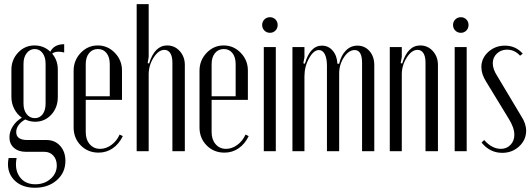

<svg xmlns="http://www.w3.org/2000/svg" viewBox="-20 -719 2529 913"><path d="M146 173.8Q80.1 173.8 44.4 133.8Q8.8 93.8 21 32.2H59.1Q48.3 86.4 73.5 121.8Q98.6 157.2 147.9 157.2Q191.4 157.2 220.7 131.3Q250 105.5 250 67.9Q250 39.1 233.6 21Q217.3 2.9 190.9 2.9H103Q67.9 2.9 46.4 -15.9Q24.9 -34.7 24.9 -65.9Q24.9 -92.8 40.8 -118.2Q56.6 -143.6 84 -159.2Q60.5 -175.8 47.4 -201.9Q34.2 -228 34.2 -257.8V-387.2Q34.2 -435.1 66.2 -469Q98.1 -502.9 144 -502.9Q188 -502.9 219.2 -473.1Q237.3 -508.8 285.2 -508.8V-469.2Q272 -473.1 258.8 -473.1Q238.8 -473.1 228 -463.9Q254.9 -432.6 254.9 -388.2V-257.8Q254.9 -207.5 223.9 -173.8Q192.9 -140.1 147 -140.1Q122.6 -140.1 100.1 -150.9Q80.1 -140.1 68.6 -124.5Q57.1 -108.9 57.1 -90.8Q57.1 -53.2 109.9 -53.2H201.2Q241.2 -53.2 266.1 -25.4Q291 2.4 291 45.9Q291 102.1 250 137.9Q209 173.8 146 173.8ZM91.8 -226.1Q91.8 -195.3 106.7 -176.3Q121.6 -157.2 146 -157.2Q168.9 -157.2 182.9 -176Q196.8 -194.8 196.8 -226.1V-416Q196.8 -447.3 182.4 -466.6Q168 -485.8 145 -485.8Q122.1 -485.8 106.9 -466.3Q91.8 -446.8 91.8 -416Z M330.1 -382.8Q330.1 -432.1 363.8 -467.5Q397.5 -502.9 444.8 -502.9Q492.2 -502.9 526.1 -467.8Q560.1 -432.6 560.1 -383.8V-244.1H387.7V-90.8Q387.7 -55.2 406.7 -33.2Q425.8 -11.2 456.1 -11.2Q484.4 -11.2 509.8 -29.8Q535.2 -48.3 548.8 -79.1L564 -71.8Q545.9 -34.2 515.9 -13.7Q485.8 6.8 448.7 6.8Q397.9 6.8 364 -27.6Q330.1 -62 330.1 -112.8ZM387.7 -261.2H502V-414.1Q502 -446.8 486.8 -466.3Q471.7 -485.8 445.8 -485.8Q419.4 -485.8 403.6 -466.3Q387.7 -446.8 387.7 -414.1Z M689 -417Q715.3 -502.9 774.9 -502.9Q810.5 -502.9 834.7 -476.1Q858.9 -449.2 858.9 -410.2V0H799.8V-421.9Q799.8 -450.2 789.8 -466.1Q779.8 -481.9 761.7 -481.9Q733.9 -481.9 710.4 -445.1Q687 -408.2 687 -365.2V0H629.9V-699.2H687V-448.2L682.1 -418.9Z M928.7 -382.8Q928.7 -432.1 962.4 -467.5Q996.1 -502.9 1043.5 -502.9Q1090.8 -502.9 1124.8 -467.8Q1158.7 -432.6 1158.7 -383.8V-244.1H986.3V-90.8Q986.3 -55.2 1005.4 -33.2Q1024.4 -11.2 1054.7 -11.2Q1083 -11.2 1108.4 -29.8Q1133.8 -48.3 1147.5 -79.1L1162.6 -71.8Q1144.5 -34.2 1114.5 -13.7Q1084.5 6.8 1047.4 6.8Q996.6 6.8 962.6 -27.6Q928.7 -62 928.7 -112.8ZM986.3 -261.2H1100.6V-414.1Q1100.6 -446.8 1085.4 -466.3Q1070.3 -485.8 1044.4 -485.8Q1018.1 -485.8 1002.2 -466.3Q986.3 -446.8 986.3 -414.1Z M1237.3 -573.7Q1226.6 -584.5 1226.6 -600.1Q1226.6 -615.7 1237.3 -626.5Q1248 -637.2 1263.7 -637.2Q1279.3 -637.2 1289.8 -626.5Q1300.3 -615.7 1300.3 -600.1Q1300.3 -584.5 1289.8 -573.7Q1279.3 -563 1263.7 -563Q1248 -563 1237.3 -573.7ZM1234.4 -495.1H1291.5V0H1234.4Z M1592.8 -416Q1602.1 -456.1 1625 -479Q1647.9 -502 1679.7 -502Q1714.4 -502 1737.1 -476.1Q1759.8 -450.2 1759.8 -409.2V0H1701.7V-419.9Q1701.7 -481 1666.5 -481Q1638.2 -481 1615.5 -446.5Q1592.8 -412.1 1592.8 -369.1V0H1534.7V-405.8Q1534.7 -441.9 1524.4 -461.4Q1514.2 -481 1496.6 -481Q1471.2 -481 1449.5 -441.7Q1427.7 -402.3 1427.7 -356V0H1370.6V-495.1H1427.7V-446.8L1422.4 -418L1429.7 -416Q1454.6 -502 1510.7 -502Q1541.5 -502 1562 -478.3Q1582.5 -454.6 1584.5 -416Z M1892.6 -417Q1918.5 -502.9 1978.5 -502.9Q2014.2 -502.9 2038.3 -476.1Q2062.5 -449.2 2062.5 -410.2V0H2003.4V-421.9Q2003.4 -450.2 1993.4 -466.1Q1983.4 -481.9 1965.3 -481.9Q1937.5 -481.9 1914.1 -445.1Q1890.6 -408.2 1890.6 -365.2V0H1833.5V-495.1H1890.6V-448.2L1885.3 -418.9Z M2145 -573.7Q2134.3 -584.5 2134.3 -600.1Q2134.3 -615.7 2145 -626.5Q2155.8 -637.2 2171.4 -637.2Q2187 -637.2 2197.5 -626.5Q2208 -615.7 2208 -600.1Q2208 -584.5 2197.5 -573.7Q2187 -563 2171.4 -563Q2155.8 -563 2145 -573.7ZM2142.1 -495.1H2199.2V0H2142.1Z M2465.8 -463.9 2453.1 -454.1Q2427.2 -482.9 2391.1 -482.9Q2362.3 -482.9 2342.8 -464.4Q2323.2 -445.8 2323.2 -418Q2323.2 -390.6 2344.2 -357.9L2459 -166Q2481.9 -131.3 2481.9 -97.2Q2481.9 -53.7 2448.7 -22.9Q2415.5 7.8 2368.2 7.8Q2309.6 7.8 2270 -41L2282.2 -53.2Q2319.3 -11.2 2361.8 -11.2Q2389.6 -11.2 2407.7 -30.3Q2425.8 -49.3 2425.8 -78.1Q2425.8 -111.8 2398.9 -154.8L2292 -330.1Q2269 -366.2 2269 -399.9Q2269 -442.4 2302 -472.2Q2335 -502 2380.9 -502Q2432.1 -502 2465.8 -463.9Z"/></svg>

Font: Moniqa Narrow Heading
Style: Regular
Weight: 400
Width: 4
Designer: Rajesh Rajput
Foundry: Rajesh Rajput
Version: Version 1.000